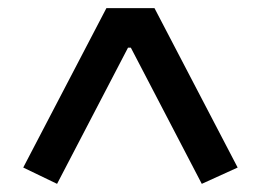

<svg xmlns="http://www.w3.org/2000/svg" viewBox="-20 -718 640 471"><path d="M563 -307 359 -698H241L37 -307L120 -267L294 -601H301L475 -267Z"/></svg>

Font: IBM Plex Mono Medm
Style: Regular
Weight: 500
Monospace: yes
Designer: Mike Abbink, Paul van der Laan, Pieter van Rosmalen
Foundry: Bold Monday
Version: Version 2.004